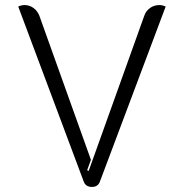

<svg xmlns="http://www.w3.org/2000/svg" viewBox="-20 -729 726 758"><path d="M311 -11 52 -703Q64 -709 77 -709Q96 -709 111.5 -698Q127 -687 135 -668L339 -98L324 -57L330 -54L550 -668Q557 -687 573 -698Q589 -709 609 -709Q622 -709 634 -703L374 -11Q366 9 343 9Q319 9 311 -11Z"/></svg>

Font: K2D ExtraLight
Style: Regular
Weight: 275
Designer: Katatrad Aksorn Co.,Ltd.
Foundry: Cadson Demak Co.,Ltd.
Version: Version 1.000; ttfautohint (v1.6)